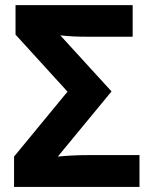

<svg xmlns="http://www.w3.org/2000/svg" viewBox="-20 -734 601 754"><path d="M527.8 0V-125H330.1C284.7 -125 248 -123 207 -119.1L418 -375L216.8 -595.2C253.4 -590.8 286.6 -589.8 323.2 -589.8H501V-713.9H41V-598.1L245.1 -374L35.2 -119.1V0Z"/></svg>

Font: Avrile Sans
Style: Bold
Weight: 700
Designer: Monotype Design Team, Google (font), Stefan Peev (BGR Cyrillic), Cristiano Sobral (main changes)
Foundry: The Avrile Sans Project Authors
Version: Version 3.110